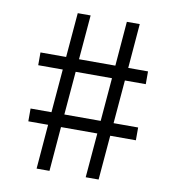

<svg xmlns="http://www.w3.org/2000/svg" viewBox="-79 -762 744 831"><g transform="rotate(10 293.0 -346.5)"><path d="M137.2 0 153.3 -195.3H66.4V-251.5H158.2L174.3 -441.9H66.4V-498H179.2L195.8 -693.4H252.4L235.8 -498H395.5L411.6 -693.4H468.3L452.1 -498H539.1V-441.9H447.3L431.2 -251.5H539.1V-195.3H426.3L409.7 0H353L369.6 -195.3H210L193.8 0ZM214.8 -251.5H374.5L390.6 -441.9H231Z"/></g></svg>

Font: Caskaydia Cove Light
Style: Regular
Weight: 300
Monospace: yes
Designer: Aaron Bell
Foundry: Saja Typeworks
Version: Version 4.300; ttfautohint (v1.8.3)